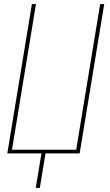

<svg xmlns="http://www.w3.org/2000/svg" viewBox="-20 -755 540 945"><path d="M156 170 184 0H16L137 -735H157L39 -18H355L473 -735H493L372 0H204L176 170Z"/></svg>

Font: Iosevka Term Curly Th Obl
Style: Regular
Weight: 100
Italic angle: -9°
Designer: Belleve Invis
Foundry: Belleve Invis
Version: Version 32.3.0